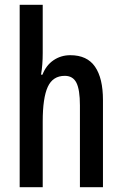

<svg xmlns="http://www.w3.org/2000/svg" viewBox="-20 -780 509 800"><path d="M158 -559Q158 -509 151 -469H157Q172 -508 203 -529Q234 -550 273 -550Q343 -550 376 -502Q409 -454 409 -363V0H313V-341Q313 -406 298.5 -435Q284 -464 250 -464Q200 -464 179 -418Q158 -372 158 -274V0H62V-760H158Z"/></svg>

Font: Noto Sans Georgian ExtraCondensed Medium
Style: Regular
Weight: 500
Width: 2
Designer: Monotype Design Team, Akaki Razmadze
Foundry: Google LLC
Version: Version 2.005; ttfautohint (v1.8.4.7-5d5b)